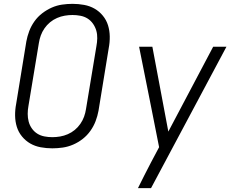

<svg xmlns="http://www.w3.org/2000/svg" viewBox="-20 -763 1240 998"><path d="M252 8Q221 8 191.5 2.5Q162 -3 137.5 -17Q113 -31 94.5 -53.5Q76 -76 67.5 -103.5Q59 -131 58.5 -161.5Q58 -192 64 -223L117 -548Q122 -575 132 -601.5Q142 -628 159 -652Q176 -676 199.5 -694Q223 -712 249 -723.5Q275 -735 302.5 -739Q330 -743 357 -743Q388 -743 417.5 -737.5Q447 -732 471.5 -718Q496 -704 514.5 -681.5Q533 -659 541.5 -631.5Q550 -604 550.5 -573.5Q551 -543 545 -512L492 -187Q487 -160 477 -133.5Q467 -107 450 -83Q433 -59 410 -41Q387 -23 360.5 -11.5Q334 0 306.5 4Q279 8 252 8ZM252 -50Q272 -50 292.5 -53.5Q313 -57 332.5 -65.5Q352 -74 368.5 -87.5Q385 -101 397.5 -119Q410 -137 417 -156.5Q424 -176 427 -196L481 -522Q485 -543 485.5 -564Q486 -585 480.5 -604Q475 -623 463.5 -639.5Q452 -656 435.5 -666.5Q419 -677 398.5 -681Q378 -685 357 -685Q337 -685 316.5 -681.5Q296 -678 276.5 -669.5Q257 -661 240.5 -647.5Q224 -634 211.5 -616Q199 -598 192 -578.5Q185 -559 182 -539L128 -213Q124 -192 124 -171Q124 -150 129 -131Q134 -112 145.5 -95.5Q157 -79 173.5 -68.5Q190 -58 210.5 -54Q231 -50 252 -50ZM697 215Q713 182 730 149Q747 116 764 83L807 2L765 -210L703 -520H772L855 -79L1088 -520H1157L765 215Z"/></svg>

Font: Iosevka Aile Light
Style: Italic
Weight: 300
Italic angle: -9°
Designer: Belleve Invis
Foundry: Belleve Invis
Version: Version 31.1.0; ttfautohint (v1.8.4)